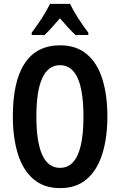

<svg xmlns="http://www.w3.org/2000/svg" viewBox="-20 -957 617 987"><path d="M532 -358Q532 -249 506 -166Q480 -83 426.5 -36.5Q373 10 289 10Q205 10 151 -37Q97 -84 71.5 -167Q46 -250 46 -359Q46 -540 107.5 -632Q169 -724 289 -724Q373 -724 427 -678Q481 -632 506.5 -549.5Q532 -467 532 -358ZM167 -358Q167 -94 289 -94Q409 -94 409 -358Q409 -622 289 -622Q167 -622 167 -358ZM340 -937Q356 -904 381.5 -864Q407 -824 434 -789V-777H368Q350 -794 330 -815.5Q310 -837 288 -863Q266 -837 245.5 -814.5Q225 -792 209 -777H143V-789Q159 -810 177.5 -837Q196 -864 211.5 -890.5Q227 -917 237 -937Z"/></svg>

Font: Noto Sans Khmer UI ExtraCondensed SemiBold
Style: Regular
Weight: 600
Width: 2
Designer: Danh Hong and the Monotype Design Team
Foundry: Monotype Imaging Inc.
Version: Version 2.002; ttfautohint (v1.8.4.7-5d5b)